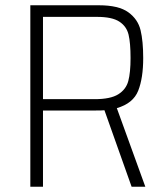

<svg xmlns="http://www.w3.org/2000/svg" viewBox="-20 -708 634 728"><path d="M479 0 376 -290Q368 -289 343 -289H143V0H95V-688H355Q430 -688 466.5 -661.5Q503 -635 513 -593.5Q523 -552 523 -488Q523 -412 504 -364Q485 -316 423 -298L531 0ZM475 -488Q475 -545 467.5 -576.5Q460 -608 432.5 -626Q405 -644 348 -644H143V-332H339Q399 -332 428.5 -350.5Q458 -369 466.5 -401Q475 -433 475 -488Z"/></svg>

Font: Saira Semi Condensed ExtraLight
Style: Regular
Weight: 200
Width: 4
Designer: Hector Gatti with collaboration of the Omnibus-Type team
Foundry: Omnibus-Type
Version: Version 1.001; ttfautohint (v1.8)